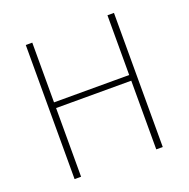

<svg xmlns="http://www.w3.org/2000/svg" viewBox="-119 -774 873 888"><g transform="rotate(-20 317.0 -330.0)"><path d="M100 0V-660H132V-366H502V-660H534V0H502V-338H132V0Z"/></g></svg>

Font: TypoPRO Source Sans Pro
Style: Regular
Weight: 200
Designer: Paul D. Hunt
Foundry: Adobe Systems Incorporated
Version: Version 2.020;PS 2.000;hotconv 1.0.86;makeotf.lib2.5.63406